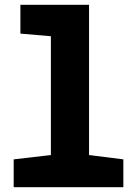

<svg xmlns="http://www.w3.org/2000/svg" viewBox="-20 -780 570 800"><path d="M37 0V-116L192 -134V-629L65 -640V-760H351V-134L494 -116V0Z"/></svg>

Font: Noto Sans Mono Condensed Black
Style: Regular
Weight: 900
Width: 3
Designer: Monotype Design Team
Foundry: Monotype Imaging Inc.
Version: Version 2.014